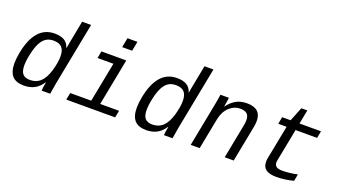

<svg xmlns="http://www.w3.org/2000/svg" viewBox="-61 -1241 3122 1770"><g transform="rotate(20 1500.0 -356.5)"><path d="M386.2 -85Q352.5 -33.7 308.3 -10.5Q264.2 12.7 205.1 12.7Q127.9 12.7 91.3 -28.1Q54.7 -68.8 54.7 -151.9Q54.7 -199.2 66.4 -259.8Q120.6 -536.1 311.5 -536.1Q370.6 -536.1 406.5 -515.1Q442.4 -494.1 457 -446.3H458L468.3 -504.9L510.7 -724.6H598.6L479 -108.9Q463.4 -21.5 460.9 0H377V-2Q377 -22.9 388.7 -85ZM147 -164.6Q147 -107.4 169.7 -81.3Q192.4 -55.2 241.2 -55.2Q303.2 -55.2 344 -93.8Q384.8 -132.3 408.7 -213.1Q432.6 -293.9 432.6 -355.5Q432.6 -414.6 406.2 -442.9Q379.9 -471.2 323.2 -471.2Q280.8 -471.2 250.5 -451.4Q220.2 -431.6 198.5 -389.6Q176.8 -347.7 161.9 -279.8Q147 -211.9 147 -164.6Z M926.3 -69.3H1111.8L1098.1 0H618.7L632.3 -69.3H838.4L914.1 -459H758.3L771.5 -528.3H1015.1ZM937.5 -630.9 955.6 -724.6H1053.2L1035.2 -630.9Z M1586.4 -85Q1552.7 -33.7 1508.5 -10.5Q1464.4 12.7 1405.3 12.7Q1328.1 12.7 1291.5 -28.1Q1254.9 -68.8 1254.9 -151.9Q1254.9 -199.2 1266.6 -259.8Q1320.8 -536.1 1511.7 -536.1Q1570.8 -536.1 1606.7 -515.1Q1642.6 -494.1 1657.2 -446.3H1658.2L1668.5 -504.9L1710.9 -724.6H1798.8L1679.2 -108.9Q1663.6 -21.5 1661.1 0H1577.1V-2Q1577.1 -22.9 1588.9 -85ZM1347.2 -164.6Q1347.2 -107.4 1369.9 -81.3Q1392.6 -55.2 1441.4 -55.2Q1503.4 -55.2 1544.2 -93.8Q1585 -132.3 1608.9 -213.1Q1632.8 -293.9 1632.8 -355.5Q1632.8 -414.6 1606.4 -442.9Q1580.1 -471.2 1523.4 -471.2Q1481 -471.2 1450.7 -451.4Q1420.4 -431.6 1398.7 -389.6Q1377 -347.7 1362.1 -279.8Q1347.2 -211.9 1347.2 -164.6Z M2172.9 0 2238.8 -339.4Q2244.1 -367.7 2244.1 -387.2Q2244.1 -430.2 2222.9 -450.2Q2201.7 -470.2 2156.7 -470.2Q2096.2 -470.2 2049.1 -426Q2002 -381.8 1986.8 -306.2L1927.2 0H1839.4L1919.9 -415.5Q1923.3 -432.1 1926.5 -450.4Q1929.7 -468.8 1932.4 -485.1Q1935.1 -501.5 1937 -513.2Q1939 -524.9 1939 -528.3H2022Q2022 -525.4 2017.8 -495.4Q2013.7 -465.3 2008.3 -438H2009.8Q2043 -484.4 2088.4 -511.2Q2133.8 -538.1 2198.2 -538.1Q2336.4 -538.1 2336.4 -414.1Q2336.4 -386.2 2329.6 -352.1L2261.2 0Z M2531.2 -459 2544.4 -528.3H2627.4L2682.6 -666H2741.2L2714.4 -528.3H2925.3L2912.1 -459H2701.2L2639.2 -140.6L2636.7 -119.1Q2636.7 -91.3 2655.3 -78.1Q2673.8 -64.9 2713.4 -64.9Q2778.3 -64.9 2861.3 -81.5L2848.6 -14.6Q2762.7 7.8 2680.7 7.8Q2612.8 7.8 2579.1 -16.4Q2545.4 -40.5 2545.4 -92.3Q2545.4 -114.3 2549.3 -131.3L2613.3 -459Z"/></g></svg>

Font: Cousine
Style: Italic
Weight: 400
Italic angle: -12°
Monospace: yes
Designer: Steve Matteson
Foundry: Monotype Imaging Inc.
Version: Version 1.21